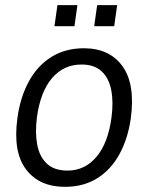

<svg xmlns="http://www.w3.org/2000/svg" viewBox="-20 -714 574 744"><path d="M231.5 10Q132 10 80.8 -57.8Q29.5 -125.5 47.5 -256.5Q58.5 -337.5 91.8 -398.5Q125 -459.5 179 -493.2Q233 -527 305 -527Q404 -527 454.2 -458Q504.5 -389 487 -256.5Q476 -177.5 443.2 -117.2Q410.5 -57 357.2 -23.5Q304 10 231.5 10ZM241.5 -53Q309 -53 354 -106.5Q399 -160 412 -258.5Q420 -317.5 411.2 -364Q402.5 -410.5 374.2 -437.2Q346 -464 296 -464Q226.5 -464 181.2 -410.8Q136 -357.5 123 -258.5Q115.5 -199.5 124.2 -153.2Q133 -107 161.5 -80Q190 -53 241.5 -53ZM345 -612.5 356.5 -694H434L422.5 -612.5ZM191 -612.5 202.5 -694H280L268.5 -612.5Z"/></svg>

Font: Public Sans Light
Style: Italic
Weight: 300
Italic angle: -8°
Designer: The Public Sans project authors (U.S. Web Design System). Libre Franklin designed by Pablo Impallari and Rodrigo Fuenzal
Version: Version 1.007; ttfautohint (v1.8.1) -l 8 -r 50 -G 200 -x 14 